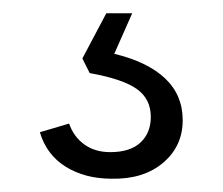

<svg xmlns="http://www.w3.org/2000/svg" viewBox="-20 -32 335 289"><path d="M148 237Q108 237 79 219Q50 201 40 167L84 154Q91 174 107 185.5Q123 197 146 197Q176 197 191.5 182.5Q207 168 207 144Q207 117 186 102Q165 87 115 78L104 56L140 -12H179L152 49Q202 61 228.5 86Q255 111 255 149Q255 188 225.5 213Q196 238 148 237Z"/></svg>

Font: Mona Sans ExtraLight Light
Style: Regular
Weight: 300
Version: Version 2.000